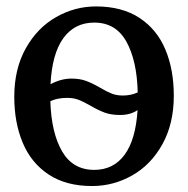

<svg xmlns="http://www.w3.org/2000/svg" viewBox="-20 -582 600 612"><path d="M534 -277Q534 -187.5 497.5 -122Q461 -56.5 401.2 -22.8Q341.5 11 273.5 11Q190.5 11 135 -25.8Q79.5 -62.5 52.5 -126.8Q25.5 -191 25.5 -273.5Q25.5 -362.5 62.2 -428Q99 -493.5 158.8 -527.5Q218.5 -561.5 286 -561.5Q369 -561.5 424.8 -524.8Q480.5 -488 507.2 -424Q534 -360 534 -277ZM141 -313.5Q174.5 -331.5 207.5 -331.5Q234.5 -331.5 254.2 -324.2Q274 -317 299 -302.5Q320 -290 335.8 -283.8Q351.5 -277.5 371.5 -277.5Q397.5 -277.5 419 -287.5Q416.5 -389 382.8 -449.5Q349 -510 280.5 -510Q218 -510 182 -460.5Q146 -411 141 -313.5ZM418.5 -231Q396 -215.5 362.5 -215.5Q334 -215.5 313.8 -223Q293.5 -230.5 268.5 -245Q247 -257.5 230.8 -263.8Q214.5 -270 194 -270Q163 -270 140.5 -259.5Q143.5 -159 177.8 -99.8Q212 -40.5 280.5 -40.5Q341.5 -40.5 377 -88.5Q412.5 -136.5 418.5 -231Z"/></svg>

Font: Merriweather 12pt
Style: Regular
Weight: 400
Designer: Eben Sorkin
Foundry: Eben Sorkin
Version: Version 2.100